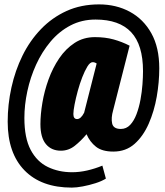

<svg xmlns="http://www.w3.org/2000/svg" viewBox="-20 -730 751 874"><path d="M307 124Q168 124 91.5 45.5Q15 -33 15 -176Q15 -254 32 -331.5Q49 -409 82.5 -477Q116 -545 166.5 -597.5Q217 -650 283 -680Q349 -710 431 -710Q509 -710 571 -676.5Q633 -643 669 -578.5Q705 -514 705 -419Q705 -356 693.5 -290Q682 -224 657 -167Q632 -110 592.5 -75Q553 -40 496 -40Q445 -40 417 -62Q389 -84 374 -119Q348 -88 320 -66Q292 -44 257 -44Q214 -44 189 -74Q164 -104 164 -165Q164 -209 173 -262.5Q182 -316 201 -368.5Q220 -421 249.5 -464.5Q279 -508 319.5 -534.5Q360 -561 412 -561Q459 -561 497 -550.5Q535 -540 570 -522L495 -228Q485 -193 490.5 -168Q496 -143 530 -143Q555 -143 572.5 -161.5Q590 -180 601.5 -210.5Q613 -241 619.5 -276.5Q626 -312 628.5 -346Q631 -380 631 -406Q631 -526 577 -583.5Q523 -641 415 -641Q352 -641 300.5 -614Q249 -587 210 -540.5Q171 -494 144.5 -436Q118 -378 104.5 -315Q91 -252 91 -193Q91 -102 119.5 -48Q148 6 197.5 30Q247 54 308 54Q342 54 377 46Q412 38 446 24L462 83Q443 95 414.5 104Q386 113 357 118.5Q328 124 307 124ZM331 -188Q348 -188 363 -217L420 -441Q411 -447 402 -447Q390 -447 378 -427.5Q366 -408 354.5 -378.5Q343 -349 334 -316Q325 -283 319.5 -254.5Q314 -226 314 -211Q314 -188 331 -188Z"/></svg>

Font: Georama ExtraCondensed ExtraBold
Style: Italic
Weight: 800
Width: 2
Italic angle: -9°
Designer: Jean-Baptiste Levee
Foundry: Production Type
Version: Version 1.000